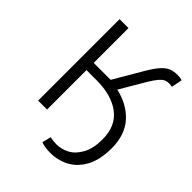

<svg xmlns="http://www.w3.org/2000/svg" viewBox="-246 -878 1202 1202"><g transform="rotate(45 355.5 -276.5)"><path d="M322 165 337 106Q347 109 363 111Q379 113 393 113Q438 113 479.5 90.5Q521 68 548.5 17Q576 -34 576 -113Q576 -231 498 -290Q420 -349 288 -349H198V0H119V-721H198V-413H348L457 -599Q489 -654 514.5 -682.5Q540 -711 565 -721Q590 -731 625 -731Q649 -731 664 -725L650 -653Q637 -656 623 -656Q605 -656 591 -650Q577 -644 559.5 -624Q542 -604 518 -564L421 -399Q528 -375 592 -304Q656 -233 656 -114Q656 -13 620.5 52.5Q585 118 527.5 148Q470 178 403 178Q380 178 357.5 174.5Q335 171 322 165Z"/></g></svg>

Font: Nebula Sans Book
Style: Regular
Weight: 400
Designer: Paul D. Hunt for Adobe (as Source Sans)
Foundry: Nebula Entertainment & Broadcasting LLC
Version: Version 1.010